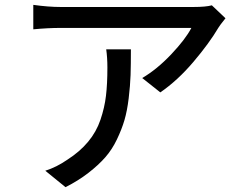

<svg xmlns="http://www.w3.org/2000/svg" viewBox="-20 -736 1017 797"><path d="M916 -660.2Q891.6 -629.9 886.7 -621.1Q848.6 -556.6 783.2 -479.5Q717.8 -402.3 645.5 -352.5L570.3 -412.1Q631.8 -448.2 690.9 -510.7Q750 -573.2 774.4 -620.1H231.4Q179.7 -620.1 118.2 -614.3V-715.8Q181.6 -707 231.4 -707H783.2Q834 -707 859.4 -713.9ZM168 -27.3Q214.8 -42 259.8 -73.2Q311.5 -106.4 345.7 -147.5Q379.9 -188.5 397 -238.8Q414.1 -289.1 419.9 -338.4Q425.8 -387.7 425.8 -455.1Q425.8 -497.1 420.9 -531.2H523.4Q523.4 -467.8 522 -424.3Q520.5 -380.9 514.2 -328.1Q507.8 -275.4 496.6 -237.3Q485.4 -199.2 465.3 -157.2Q445.3 -115.2 417 -83Q388.7 -50.8 347.2 -18.6Q305.7 13.7 252 41Z"/></svg>

Font: Min Sans Medium
Style: Regular
Weight: 500
Designer: Jinseong-Kim, NotoSansCJK, Nunito
Foundry: Jinseong-Kim
Version: Version 1.400;Glyphs 3.1.2 (3151)